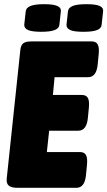

<svg xmlns="http://www.w3.org/2000/svg" viewBox="-20 -898 513 918"><path d="M65 0Q35 0 22.5 -10Q10 -20 12 -43L77 -657Q79 -680 90 -690Q101 -700 131 -700H418Q439 -700 447 -686Q455 -672 452 -640L447 -589Q441 -529 401 -529H241L233 -444H371Q392 -444 400 -430Q408 -416 405 -384L400 -333Q394 -273 354 -273H215L204 -171H362Q383 -171 391 -157Q399 -143 396 -111L391 -60Q385 0 345 0ZM379 -746Q334 -746 315.5 -754.5Q297 -763 298 -780L305 -844Q307 -861 327.5 -869.5Q348 -878 393 -878Q438 -878 456.5 -869.5Q475 -861 473 -844L466 -780Q465 -763 444.5 -754.5Q424 -746 379 -746ZM177 -746Q133 -746 114 -754.5Q95 -763 96 -780L103 -844Q105 -861 126 -869.5Q147 -878 191 -878Q235 -878 254 -869.5Q273 -861 271 -844L264 -780Q263 -763 242 -754.5Q221 -746 177 -746Z"/></svg>

Font: Asap Condensed Condensed Black
Style: Italic
Weight: 900
Width: 3
Italic angle: -6°
Designer: Pablo Cosgaya
Foundry: Omnibus-Type
Version: Version 3.001; ttfautohint (v1.8.4.7-5d5b)